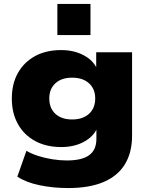

<svg xmlns="http://www.w3.org/2000/svg" viewBox="-20 -763 756 974"><path d="M326 191Q249 191 180 176.5Q111 162 68 133L114 2Q139 17 173.5 28Q208 39 246 45Q284 51 319 51Q396 51 432.5 24Q469 -3 469 -58V-111H472Q453 -69 404.5 -43Q356 -17 291 -17Q215 -17 158.5 -47.5Q102 -78 71 -133.5Q40 -189 40 -263Q40 -338 71 -393Q102 -448 158 -478.5Q214 -509 290 -509Q355 -509 404 -483Q453 -457 472 -414H468V-498H650V-75Q650 11 613.5 70.5Q577 130 505 160.5Q433 191 326 191ZM346 -157Q400 -157 431.5 -185.5Q463 -214 463 -264Q463 -312 431.5 -340.5Q400 -369 346 -369Q292 -369 261 -340.5Q230 -312 230 -264Q230 -214 261 -185.5Q292 -157 346 -157ZM271 -585V-743H439V-585Z"/></svg>

Font: Nunito Sans 10pt SemiExpanded Black
Style: Regular
Weight: 900
Width: 6
Designer: Vernon Adams
Foundry: Vernon Adams
Version: Version 3.101;gftools[0.9.27]